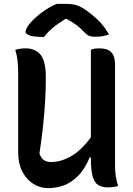

<svg xmlns="http://www.w3.org/2000/svg" viewBox="-20 -960 690 993"><path d="M229 13Q188 13 152.5 -9Q117 -31 95.5 -72.5Q74 -114 74 -171V-584Q74 -619 70.5 -648Q67 -677 59 -702Q84 -710 112 -710Q162 -710 189.5 -677.5Q217 -645 217 -559Q217 -497 213.5 -437Q210 -377 203 -311Q196 -245 184 -166Q193 -141 207.5 -131.5Q222 -122 244 -122Q295 -122 347.5 -152Q400 -182 450 -250V-703Q460 -707 471 -708.5Q482 -710 492 -710Q536 -710 555.5 -690Q575 -670 575 -626V-101Q575 -46 591 2Q568 9 537 9Q509 9 489.5 -2Q470 -13 460 -45.5Q450 -78 450 -140V-146H444Q418 -84 382.5 -49Q347 -14 308 -0.5Q269 13 229 13ZM274 -940H322Q349 -940 369.5 -935Q390 -930 418 -912Q454 -888 486 -857Q518 -826 544 -782Q528 -776 511.5 -773Q495 -770 472 -770Q450 -770 438 -776Q426 -782 415 -795Q398 -813 378 -828.5Q358 -844 325 -862H318Q276 -836 249.5 -813Q223 -790 208 -769H202Q153 -769 132.5 -777Q112 -785 112 -796Q112 -802 118 -814.5Q124 -827 138 -843Q164 -872 199.5 -898Q235 -924 274 -940Z"/></svg>

Font: Recursive Sn Csl St SmB
Style: Regular
Weight: 600
Version: Version 1.079;hotconv 1.0.112;makeotfexe 2.5.65598; ttfautoh